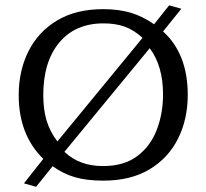

<svg xmlns="http://www.w3.org/2000/svg" viewBox="-20 -677 786 732"><path d="M117.7 35.2 71.3 22 145 -71.3Q51.3 -163.1 51.3 -314Q51.3 -407.2 88.4 -481.4Q125.5 -555.7 197.5 -598.9Q269.5 -642.1 373.5 -642.1Q431.6 -642.1 477.5 -628.7Q523.4 -615.2 567.4 -584.5L625 -656.7L671.4 -643.6L601.6 -557.1Q648.4 -515.1 672.1 -454.3Q695.8 -393.6 695.8 -315.4Q695.8 -222.7 658.9 -148.7Q622.1 -74.7 550.3 -31.5Q478.5 11.7 373.5 11.7Q310.5 11.7 265.4 -1.5Q220.2 -14.6 180.7 -43.5ZM372.6 -43.9Q452.6 -43.9 503.2 -81.8Q553.7 -119.6 577.6 -181.9Q601.6 -244.1 601.6 -317.4Q601.6 -425.3 550.8 -493.2L225.6 -98.1Q282.7 -43.9 372.6 -43.9ZM198.7 -137.7 523.4 -532.7Q490.2 -563 455.3 -575.4Q420.4 -587.9 374.5 -587.9Q267.1 -587.9 206.1 -514.9Q145 -441.9 145 -314Q145 -260.7 157.2 -218.8Q169.4 -176.8 198.7 -137.7Z"/></svg>

Font: Kameron
Style: Regular
Weight: 400
Designer: Vernon Adams
Foundry: Vernon Adams
Version: Version 1.100